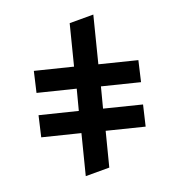

<svg xmlns="http://www.w3.org/2000/svg" viewBox="-132 -829 848 932"><g transform="rotate(-20 292.0 -362.5)"><path d="M584.5 -441.9 560.1 -336.9 370.1 -384.3 342.8 -279.3 532.2 -231.9 507.3 -126.5 317.9 -173.8 273.4 0H151.9L203.6 -203.6L13.2 -251L37.6 -356.4L228.5 -309.1L255.9 -414.1L65.4 -461.4L89.8 -566.4L280.3 -519L332.5 -724.6H454.6L395 -489.3Z"/></g></svg>

Font: Arial
Style: Bold
Weight: 700
Designer: Steve Matteson
Foundry: Ascender Corporation
Version: Version 2.00.3